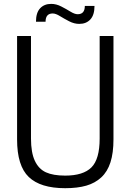

<svg xmlns="http://www.w3.org/2000/svg" viewBox="-20 -967 679 998"><path d="M420.9 -936H471.2Q471.2 -889.2 449.7 -866Q428.2 -842.8 392.1 -842.8Q365.7 -842.8 339.4 -856.4Q313 -870.1 291.3 -883.5Q269.5 -897 253.9 -897Q216.8 -897 216.8 -854H167Q167 -900.9 188.5 -923.8Q210 -946.8 246.1 -946.8Q272.5 -946.8 298.6 -933.3Q324.7 -919.9 346.4 -906.5Q368.2 -893.1 383.8 -893.1Q420.9 -893.1 420.9 -936ZM318.8 11.2Q190.4 11.2 129.6 -46.9Q68.8 -105 68.8 -242.2V-779.8H141.1V-247.1Q141.1 -173.8 161.1 -131.1Q181.2 -88.4 218.8 -71.3Q256.3 -54.2 318.8 -54.2Q412.6 -54.2 455.3 -96.9Q498 -139.6 498 -247.1V-779.8H569.8V-242.2Q569.8 -172.4 554.2 -123.5Q538.6 -74.7 506.3 -44.9Q474.1 -15.1 428.5 -2Q382.8 11.2 318.8 11.2Z"/></svg>

Font: Cooper Hewitt
Style: Book
Weight: 705
Designer: Village Type and Design LLC
Foundry: Cooper Hewitt Smithsonian Design Museum
Version: 1.000